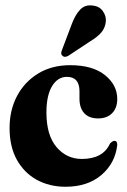

<svg xmlns="http://www.w3.org/2000/svg" viewBox="-20 -702 484 732"><path d="M427 -324.5Q427 -290 407.2 -270.2Q387.5 -250.5 354 -250.5Q319.5 -250.5 301.2 -270.5Q283 -290.5 283 -325.5V-354Q283 -409 235 -409Q200 -409 178.5 -373.5Q157 -338 157 -273.5Q157 -186.5 195.5 -141.2Q234 -96 292 -96Q373 -96 399.5 -155Q409.5 -165.5 417 -165Q427.5 -164.5 427 -149Q419 -79.5 366.5 -34.8Q314 10 230 10Q168.5 10 120.2 -16.5Q72 -43 44.2 -93Q16.5 -143 16.5 -214Q16.5 -282.5 45.2 -336.5Q74 -390.5 126 -422Q178 -453.5 247.5 -453.5Q333 -453.5 380 -415.8Q427 -378 427 -324.5ZM254.5 -612.5Q267.5 -646.5 285.8 -665.5Q304 -684.5 332 -681Q359 -678.5 372.2 -659.5Q385.5 -640.5 383.5 -620Q381 -595.5 366.2 -578.2Q351.5 -561 325.5 -545.5L240 -489Q225.5 -481 217 -490.5Q212.5 -495.5 213.5 -501.5Q214.5 -507.5 217.5 -514.5Z"/></svg>

Font: Fraunces 144pt S050
Style: Bold
Weight: 700
Version: Version 1.000; ttfautohint (v1.8.3)